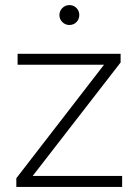

<svg xmlns="http://www.w3.org/2000/svg" viewBox="-20 -733 543 753"><path d="M44 0V-34L401 -496L414 -479H49V-522H453V-488L95 -26L80 -43H459V0ZM252 -635Q236 -635 224.5 -646.5Q213 -658 213 -674Q213 -690 224.5 -701.5Q236 -713 252 -713Q269 -713 280 -701.5Q291 -690 291 -674Q291 -658 280 -646.5Q269 -635 252 -635Z"/></svg>

Font: Montserrat Thin Light
Style: Regular
Weight: 300
Version: Version 9.000